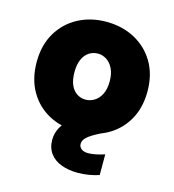

<svg xmlns="http://www.w3.org/2000/svg" viewBox="-104 -594 787 869"><g transform="rotate(15 289.0 -160.0)"><path d="M287 7Q213 7 155 -24Q97 -55 63.5 -113Q30 -171 30 -250Q30 -329 64 -386.5Q98 -444 156.5 -475.5Q215 -507 289 -507Q363 -507 422 -475.5Q481 -444 515 -386.5Q549 -329 549 -250Q549 -171 514.5 -113Q480 -55 420.5 -24Q361 7 287 7ZM287 -142Q309 -142 328.5 -154Q348 -166 360 -190Q372 -214 372 -250Q372 -286 360 -310Q348 -334 329 -346Q310 -358 289 -358Q266 -358 247.5 -346Q229 -334 218 -310Q207 -286 207 -250Q207 -214 217.5 -190Q228 -166 246.5 -154Q265 -142 287 -142ZM394 -110 431 -31 386 -8Q349 11 333.5 25.5Q318 40 318 57Q318 71 329.5 80Q341 89 361 89Q377 89 397 85Q417 81 438 74V171Q417 178 391.5 182.5Q366 187 338 187Q296 187 262 174.5Q228 162 208.5 136Q189 110 189 72Q189 42 203.5 14.5Q218 -13 254 -39.5Q290 -66 355 -93Z"/></g></svg>

Font: Albert Sans Black
Style: Regular
Weight: 900
Designer: Andreas Rasmussen
Foundry: a.Foundry
Version: Version 1.025